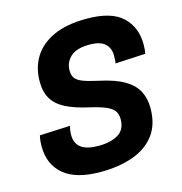

<svg xmlns="http://www.w3.org/2000/svg" viewBox="-109 -825 888 939"><g transform="rotate(-15 335.0 -355.0)"><path d="M287 16Q162 16 100.5 -36Q39 -88 39 -179Q39 -211 45 -234L199 -241Q197 -235 195 -222Q193 -209 193 -195Q193 -153 221.5 -131.5Q250 -110 310 -110Q370 -110 408.5 -132.5Q447 -155 447 -209Q447 -230 438 -246.5Q429 -263 401 -276.5Q373 -290 317 -303Q244 -319 199 -342Q154 -365 133 -400Q112 -435 112 -488Q112 -558 145 -611.5Q178 -665 244.5 -695.5Q311 -726 413 -726Q537 -726 593.5 -673Q650 -620 650 -533Q650 -505 646 -486L493 -478Q495 -484 495.5 -495Q496 -506 496 -518Q496 -555 472 -577.5Q448 -600 393 -600Q328 -600 297.5 -572Q267 -544 267 -502Q267 -479 277 -464.5Q287 -450 313 -439.5Q339 -429 389 -418Q471 -401 517.5 -373.5Q564 -346 583 -308.5Q602 -271 602 -224Q602 -140 561.5 -87Q521 -34 450 -9Q379 16 287 16Z"/></g></svg>

Font: Geist
Style: Bold Italic
Weight: 700
Italic angle: -12°
Designer: Basement.studio, Andrés Briganti, Mateo Zaragoza
Foundry: Basement.studio, Vercel, Andrés Briganti, Guido Ferreyra, Mateo Zaragoza
Version: Version 1.500; ttfautohint (v1.8.4.7-5d5b)